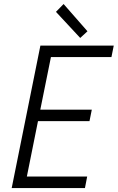

<svg xmlns="http://www.w3.org/2000/svg" viewBox="-20 -950 595 970"><path d="M184.1 -719.7H554.7L543 -661.6H237.3L183.6 -396H443.8L432.1 -337.9H171.9L115.7 -58.1H420.4L409.2 0H39.1ZM262.7 -890.1 301.3 -929.7 421.9 -792 385.3 -758.3Z"/></svg>

Font: Reddit Sans Chocolate Light
Style: Italic
Weight: 300
Italic angle: -11.25°
Designer: Stephen Hutchings
Version: Version 1.013